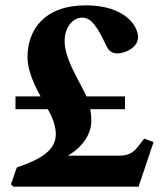

<svg xmlns="http://www.w3.org/2000/svg" viewBox="-20 -699 600 719"><path d="M21 -9 30 0H499L555 -167L520 -180L496 -149C479 -127 460 -116 426 -116H237V-118C295 -152 323 -203 322 -249C322 -264 320 -277 318 -290H448V-338H304C290 -368 270 -402 253 -438C230 -486 222 -518 222 -546C222 -596 252 -633 288 -633C324 -633 347 -593 377 -530C385 -512 396 -499 419 -499C449 -499 497 -521 497 -560C497 -600 450 -679 301 -679C146 -679 83 -587 83 -485C83 -424 122 -357 132 -338H38V-290H159C178 -258 189 -225 189 -196C189 -137 133 -102 43 -72Z"/></svg>

Font: Heuristica
Style: Bold
Weight: 700
Version: Version 1.0.1